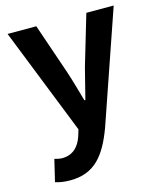

<svg xmlns="http://www.w3.org/2000/svg" viewBox="-116 -645 807 956"><g transform="rotate(-15 287.0 -167.5)"><path d="M128 225C253 225 313 149 362 17L561 -560H420L343 -300C330 -248 316 -194 303 -142H298C282 -196 268 -250 251 -300L162 -560H14L232 -10L222 23C206 72 174 108 117 108C104 108 88 104 78 101L51 214C73 221 95 225 128 225Z"/></g></svg>

Font: Noto Sans HK
Style: Bold
Weight: 700
Designer: Ryoko NISHIZUKA 西塚涼子 (kana, bopomofo & ideographs); Paul D. Hunt (Latin, Greek & Cyrillic); Sandoll Communications 산돌커뮤니
Foundry: Adobe
Version: Version 2.002;hotconv 1.0.116;makeotfexe 2.5.65601